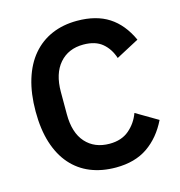

<svg xmlns="http://www.w3.org/2000/svg" viewBox="-107 -805 856 913"><g transform="rotate(-15 321.0 -349.0)"><path d="M353 12Q284 12 228.5 -10.5Q173 -33 133.5 -78Q94 -123 73 -189.5Q52 -256 52 -344Q52 -432 73 -500.5Q94 -569 133.5 -615.5Q173 -662 228.5 -686Q284 -710 353 -710Q447 -710 509 -670Q571 -630 608 -549L495 -489Q480 -536 446 -564.5Q412 -593 353 -593Q279 -593 235.5 -543Q192 -493 192 -403V-293Q192 -202 235.5 -153.5Q279 -105 353 -105Q412 -105 449.5 -137Q487 -169 504 -216L611 -153Q573 -75 510 -31.5Q447 12 353 12Z"/></g></svg>

Font: IBM Plex Sans KR SemiBold
Style: Regular
Weight: 600
Designer: Mike Abbink; Paul van der Laan; Pieter van Rosmalen; Wujin Sim; Chorong Kim; Dohee Lee;
Foundry: Sandoll Inc.
Version: Version 1.000